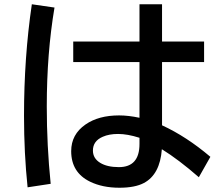

<svg xmlns="http://www.w3.org/2000/svg" viewBox="-20 -839 1040 910"><path d="M641.1 -818.8H748V-642.1H947.3V-544.9H748V-245.1Q863.8 -191.9 977.1 -95.7L922.4 1Q826.7 -82.5 747.1 -131.8Q738.3 -12.2 662.1 28.3Q619.6 50.8 545.9 50.8Q465.8 50.8 406.7 22Q317.4 -21.5 317.4 -122.6Q317.4 -202.1 385.3 -249Q447.3 -292 544.4 -292Q588.9 -292 641.1 -280.8V-544.9H327.1V-642.1H641.1ZM641.1 -186Q584 -204.1 539.6 -204.1Q497.1 -204.1 467.3 -190.9Q420.4 -170.9 420.4 -125.5Q420.4 -88.4 454.6 -67.4Q487.8 -46.9 543.5 -46.9Q641.1 -46.9 641.1 -156.7ZM110.8 48.8Q93.8 -112.3 93.8 -290Q93.8 -567.4 130.9 -818.8L238.3 -803.2Q201.7 -586.4 201.7 -334.5Q201.7 -149.4 220.2 32.2Z"/></svg>

Font: BIZ UDPGothic
Style: Bold
Weight: 700
Designer: TypeBank Co., Ltd.
Foundry: Morisawa Inc.
Version: Version 1.051